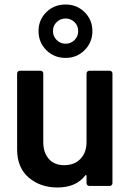

<svg xmlns="http://www.w3.org/2000/svg" viewBox="-20 -825 584 852"><path d="M376 -511H467Q472 -511 475.5 -507.5Q479 -504 479 -499V-12Q479 -7 475.5 -3.5Q472 0 467 0H376Q371 0 367.5 -3.5Q364 -7 364 -12V-44Q364 -47 362 -48Q360 -49 358 -46Q317 7 235 7Q159 7 107.5 -37Q56 -81 56 -162V-499Q56 -504 59.5 -507.5Q63 -511 68 -511H160Q165 -511 168.5 -507.5Q172 -504 172 -499V-195Q172 -148 196.5 -120Q221 -92 265 -92Q310 -92 337 -120Q364 -148 364 -195V-499Q364 -504 367.5 -507.5Q371 -511 376 -511ZM151 -687Q151 -737 185.5 -771Q220 -805 271 -805Q321 -805 355.5 -771Q390 -737 390 -687Q390 -637 355.5 -602.5Q321 -568 271 -568Q220 -568 185.5 -602.5Q151 -637 151 -687ZM327 -687Q327 -711 310.5 -727Q294 -743 271 -743Q248 -743 231.5 -727Q215 -711 215 -687Q215 -664 231.5 -647.5Q248 -631 271 -631Q294 -631 310.5 -647Q327 -663 327 -687Z"/></svg>

Font: Amber EN SemiBold
Style: Regular
Weight: 600
Designer: Jeremy Tribby
Foundry: Tribby Type
Version: Version 1.408 November 24, 2021